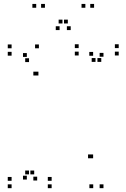

<svg xmlns="http://www.w3.org/2000/svg" viewBox="-20 -972 660 1002"><path d="M249.5 10V-10H229.5V10ZM249.5 -28.5V-48.5H229.5V-28.5ZM158.5 -62V-82H138.5V-62ZM174 -30V-50H154V-30ZM174 -578V-598H154V-578ZM180.5 -578V-598H160.5V-578ZM466.5 10V-10H446.5V10ZM520 10V-10H500V10ZM520 -676V-696H500V-676ZM508.5 -649V-669H488.5V-649ZM599.5 -682.5V-702.5H579.5V-682.5ZM599.5 -721V-741H579.5V-721ZM390.5 -721V-741H370.5V-721ZM390.5 -682.5V-702.5H370.5V-682.5ZM478.5 -649V-669H458.5V-649ZM466 -681V-701H446V-681ZM466 -146V-166H446V-146ZM459.5 -146V-166H439.5V-146ZM183 -720V-740H163V-720ZM40.5 -720V-740H20.5V-720ZM40.5 -681.5V-701.5H20.5V-681.5ZM131.5 -648V-668H111.5V-648ZM120 -675V-695H100V-675ZM120 -35V-55H100V-35ZM131.5 -62V-82H111.5V-62ZM40.5 -28.5V-48.5H20.5V-28.5ZM40.5 10V-10H20.5V10ZM214.5 -931.5V-951.5H194.5V-931.5ZM334 -849.5V-869.5H314V-849.5ZM306 -849.5V-869.5H286V-849.5ZM425.5 -931.5V-951.5H405.5V-931.5ZM471 -931.5V-951.5H451V-931.5ZM349 -815V-835H329V-815ZM291 -815V-835H271V-815ZM169 -931.5V-951.5H149V-931.5Z"/></svg>

Font: Monaspace Xenon Dots Var
Style: Regular
Weight: 400
Designer: Riley Cran and the Lettermatic Team
Version: Version 1.100 (Monaspace Xenon Dots)